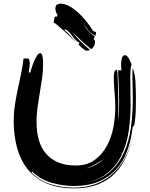

<svg xmlns="http://www.w3.org/2000/svg" viewBox="-20 -995 819 1051"><path d="M700 -644Q696 -628 694.5 -611Q693 -594 693 -576Q693 -537 694 -496.5Q695 -456 695 -421Q695 -350 684.5 -277.5Q674 -205 645 -145Q616 -85 563 -43.5Q510 -2 426 7Q517 -2 572 -46.5Q627 -91 657 -156.5Q687 -222 697 -300Q707 -378 707 -453Q707 -484 706 -515Q705 -546 705 -577V-600Q705 -612 706 -623Q719 -592 721.5 -547Q724 -502 724 -462Q724 -420 723 -387.5Q722 -355 716 -313L706 -298Q698 -227 676 -168Q654 -109 615 -66.5Q576 -24 519 -0.5Q462 23 386 23Q323 23 262.5 5.5Q202 -12 155 -57L153 -50Q200 -4 259.5 14Q319 32 383 32Q455 32 510 10Q565 -12 605.5 -51.5Q646 -91 672 -146Q697 -199 711 -264Q697 -197 673 -143Q649 -87 610 -47Q571 -7 516 14.5Q461 36 385 36Q298 36 235.5 9Q173 -18 133 -67Q93 -116 74 -184Q55 -252 55 -334Q55 -378 61.5 -420.5Q68 -463 77 -505Q86 -547 95 -589.5Q104 -632 109 -675H133Q139 -673 141 -665Q143 -657 143 -652Q143 -638 141 -625Q139 -612 137 -598H146Q147 -604 152.5 -621.5Q158 -639 165.5 -657Q173 -675 182 -689.5Q191 -704 200 -704Q206 -704 209 -697Q212 -690 213.5 -681Q215 -672 215.5 -662.5Q216 -653 216 -648Q216 -607 210.5 -567.5Q205 -528 198 -488Q191 -448 185.5 -408Q180 -368 180 -328Q180 -275 192 -231Q204 -187 230.5 -155.5Q257 -124 297.5 -106.5Q338 -89 395 -89Q456 -89 497.5 -119Q539 -149 564.5 -195.5Q590 -242 600.5 -298Q611 -354 611 -405Q611 -447 607 -488Q603 -529 603 -571V-574Q603 -583 605.5 -598Q608 -613 620 -613Q622 -613 623.5 -585.5Q625 -558 626 -523Q627 -488 627.5 -456Q628 -424 628 -415V-375Q628 -356 626 -336Q631 -362 631.5 -387Q632 -412 632 -438Q632 -481 630 -524L626 -610H645Q643 -620 643 -640Q643 -658 647 -675.5Q651 -693 664 -693Q670 -693 676 -687Q682 -681 686.5 -673Q691 -665 694.5 -656.5Q698 -648 700 -644ZM548 -124Q534 -116 511 -101Q488 -86 451 -73Q465 -76 479.5 -81.5Q494 -87 507 -94.5Q520 -102 531 -110Q542 -118 548 -124ZM278 -896Q280 -905 286 -905Q287 -905 291 -903L295 -913Q289 -921 286 -931Q283 -941 283 -949Q284 -954 285 -959.5Q286 -965 289 -968Q292 -969 298 -972Q304 -975 309 -975Q337 -975 365 -958Q393 -941 417 -917.5Q441 -894 459.5 -869Q478 -844 487 -829Q490 -823 498 -822Q506 -821 506 -815Q506 -807 502 -799Q480 -810 465.5 -826.5Q451 -843 437 -866Q448 -842 465 -824Q482 -806 499 -795Q497 -791 495.5 -787.5Q494 -784 493 -779Q498 -779 499 -774.5Q500 -770 500 -765Q500 -752 493.5 -741.5Q487 -731 479 -726L475 -729Q445 -754 422 -775.5Q399 -797 374 -822Q391 -799 415.5 -774Q440 -749 472 -722Q464 -717 456 -717Q451 -717 444.5 -721Q438 -725 431.5 -730.5Q425 -736 419 -742L409 -752L416 -760Q402 -767 392 -778Q382 -789 374 -800Q366 -811 357 -820.5Q348 -830 336 -835Q336 -833 332 -831Q352 -816 368 -796Q384 -777 404 -756Q390 -770 371 -788Q350 -808 330 -826Q310 -844 294.5 -857Q279 -870 273 -872Q275 -877 276 -883.5Q277 -890 278 -896ZM408 -753Q406 -754 404 -756Q406 -754 408 -753Z"/></svg>

Font: Finger Paint
Style: Regular
Weight: 400
Designer: Ralph du Carrois
Foundry: Ralph du Carrois
Version: Version 1.001